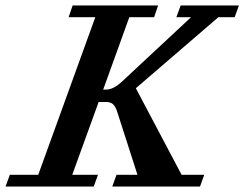

<svg xmlns="http://www.w3.org/2000/svg" viewBox="-77 -683 894 703"><path d="M-56.6 0 -41 -43H63L272 -620.1H174.3L189 -663.1H502L487.3 -620.1H396.5L300.8 -355H311.5Q338.9 -355 371.1 -385.7L622.6 -620.1H568.8L584.5 -663.1H797.9L782.2 -620.1H722.7L420.4 -359.9L587.9 -43H670.9L655.3 0H334L349.6 -43H426.3L351.1 -276.9Q345.7 -293 336.9 -301.3Q328.1 -309.6 311.5 -309.6H284.2L187.5 -43H281.7L266.1 0Z"/></svg>

Font: Elstob 6pt SemiBold
Style: Italic
Weight: 600
Italic angle: -20°
Designer: Peter S. Baker
Version: Version 1.015